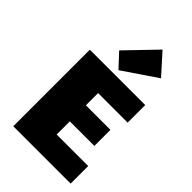

<svg xmlns="http://www.w3.org/2000/svg" viewBox="-284 -1069 1167 1167"><g transform="rotate(45 299.5 -485.5)"><path d="M567 -151V0H74V-658H550V-507H296V-402H507V-264H296V-151ZM203 -781 386 -971 503 -841 285 -693Z"/></g></svg>

Font: Ysabeau Black
Style: Regular
Weight: 900
Designer: Christian Thalmann (Catharsis Fonts)
Version: Version 0.003